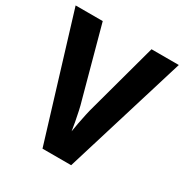

<svg xmlns="http://www.w3.org/2000/svg" viewBox="-165 -845 936 975"><g transform="rotate(30 302.5 -357.0)"><path d="M605 -714 386 0H218L0 -714H159L268 -313Q275 -290 281.5 -260Q288 -230 293.5 -200.5Q299 -171 302 -150Q305 -171 310.5 -200Q316 -229 322.5 -259Q329 -289 336 -313L445 -714Z"/></g></svg>

Font: Noto Sans Hebrew SemiCondensed
Style: Bold
Weight: 700
Width: 4
Designer: Monotype Design Team
Foundry: Monotype Imaging Inc.
Version: Version 2.004; ttfautohint (v1.8.4.7-5d5b)